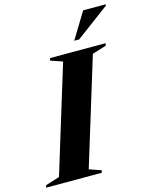

<svg xmlns="http://www.w3.org/2000/svg" viewBox="-178 -1004 862 1090"><g transform="rotate(-15 253.0 -459.0)"><path d="M233.5 -667 163 -691 167 -705H493.5L490 -691L408 -665.5L215.5 -38L285.5 -14L282 0H-45L-41 -14L41 -39.5ZM325 -764.5 418.5 -918H551L550 -910.5L354 -764.5Z"/></g></svg>

Font: Newsreader 60pt
Style: Bold Italic
Weight: 700
Italic angle: -17°
Designer: Hugues Gentile
Foundry: Production Type
Version: Version 1.003